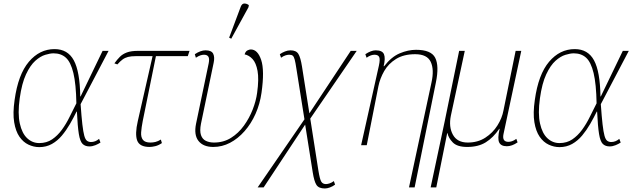

<svg xmlns="http://www.w3.org/2000/svg" viewBox="-20 -825 3593 1091"><path d="M203 11Q172 11 142 -3Q112 -17 90.5 -48Q69 -79 60.5 -130.5Q52 -182 63 -257Q83 -402 144 -474Q205 -546 290 -546Q365 -546 399.5 -482Q434 -418 436 -277H438L563 -536H597L438 -233Q443 -161 448 -118Q453 -75 459 -53.5Q465 -32 474.5 -25Q484 -18 497 -18Q522 -18 543 -36L551 -15Q539 -7 522 0Q505 7 488 7Q464 7 449.5 -7Q435 -21 428 -63.5Q421 -106 417 -191H415Q398 -156 377.5 -120.5Q357 -85 332 -55Q307 -25 275 -7Q243 11 203 11ZM203 -12Q245 -12 276 -33Q307 -54 331.5 -87.5Q356 -121 375.5 -161Q395 -201 414 -238Q412 -348 397 -410Q382 -472 354.5 -497Q327 -522 284 -522Q265 -522 237 -513.5Q209 -505 180.5 -479.5Q152 -454 128 -403Q104 -352 92 -266Q80 -180 92.5 -123.5Q105 -67 134.5 -39.5Q164 -12 203 -12Z M830 10Q773 10 759.5 -26.5Q746 -63 763 -137L847 -506H753Q725 -506 707.5 -501.5Q690 -497 676.5 -487Q663 -477 647 -459L630 -465Q646 -487 661.5 -502.5Q677 -518 701 -527Q725 -536 765 -536H1057L1047 -506H866L791 -137Q784 -101 782 -73.5Q780 -46 792 -30.5Q804 -15 835 -15Q849 -15 863.5 -18.5Q878 -22 894 -32L900 -12Q881 1 862.5 5.5Q844 10 830 10Z M1192 10Q1135 10 1108 -24Q1081 -58 1094 -122L1166 -466Q1171 -492 1164 -503Q1157 -514 1139 -514Q1130 -514 1119 -510.5Q1108 -507 1093 -497L1087 -517Q1120 -539 1148 -539Q1182 -539 1191.5 -519.5Q1201 -500 1194 -468L1122 -122Q1114 -81 1122 -57.5Q1130 -34 1150 -24.5Q1170 -15 1196 -15Q1250 -15 1292.5 -41.5Q1335 -68 1366 -111Q1397 -154 1416 -203Q1435 -252 1441 -297Q1452 -376 1443.5 -422Q1435 -468 1415 -489.5Q1395 -511 1370 -516Q1375 -533 1386 -538.5Q1397 -544 1405 -544Q1444 -544 1464 -484.5Q1484 -425 1466 -298Q1457 -234 1432 -178Q1407 -122 1369.5 -79.5Q1332 -37 1287 -13.5Q1242 10 1192 10ZM1294 -605 1282 -611 1348 -787Q1355 -805 1368.5 -805Q1382 -805 1394 -796L1392 -784Z M1444 240 1710 -147 1664 -436Q1659 -470 1654.5 -486.5Q1650 -503 1643.5 -508.5Q1637 -514 1623 -514Q1614 -514 1602.5 -510.5Q1591 -507 1577 -497L1570 -517Q1583 -526 1599 -532.5Q1615 -539 1631 -539Q1663 -539 1675.5 -518.5Q1688 -498 1696 -447L1738 -181L1973 -536H2007L1743 -151L1789 143Q1797 193 1805.5 207Q1814 221 1832 221Q1841 221 1853 217Q1865 213 1877 204L1884 224Q1871 234 1855 240Q1839 246 1826 246Q1791 246 1778 225.5Q1765 205 1757 154L1714 -117L1478 240Z M2304 240 2432 -357Q2448 -430 2427.5 -473.5Q2407 -517 2339 -517Q2274 -517 2230.5 -490Q2187 -463 2163 -421Q2139 -379 2130 -334L2064 0H2032L2133 -452Q2141 -489 2134.5 -501.5Q2128 -514 2108 -514Q2099 -514 2088 -510.5Q2077 -507 2063 -497L2056 -517Q2089 -539 2115 -539Q2153 -539 2162 -516.5Q2171 -494 2160 -449H2163Q2204 -502 2251.5 -522Q2299 -542 2344 -542Q2430 -542 2453 -496.5Q2476 -451 2457 -357L2336 240Z M2427 240 2507 -136 2589 -536H2621L2542 -168Q2529 -104 2553.5 -59.5Q2578 -15 2638 -15Q2695 -15 2737.5 -42.5Q2780 -70 2806.5 -112Q2833 -154 2841 -198L2910 -536H2942L2841 -63Q2832 -19 2869 -19Q2878 -19 2889 -22.5Q2900 -26 2914 -36L2921 -16Q2889 6 2860 6Q2827 6 2816.5 -15.5Q2806 -37 2819 -93H2817Q2783 -43 2740.5 -16.5Q2698 10 2635 10Q2578 10 2553 -15.5Q2528 -41 2523 -68H2521L2459 240Z M3159 11Q3128 11 3098 -3Q3068 -17 3046.5 -48Q3025 -79 3016.5 -130.5Q3008 -182 3019 -257Q3039 -402 3100 -474Q3161 -546 3246 -546Q3321 -546 3355.5 -482Q3390 -418 3392 -277H3394L3519 -536H3553L3394 -233Q3399 -161 3404 -118Q3409 -75 3415 -53.5Q3421 -32 3430.5 -25Q3440 -18 3453 -18Q3478 -18 3499 -36L3507 -15Q3495 -7 3478 0Q3461 7 3444 7Q3420 7 3405.5 -7Q3391 -21 3384 -63.5Q3377 -106 3373 -191H3371Q3354 -156 3333.5 -120.5Q3313 -85 3288 -55Q3263 -25 3231 -7Q3199 11 3159 11ZM3159 -12Q3201 -12 3232 -33Q3263 -54 3287.5 -87.5Q3312 -121 3331.5 -161Q3351 -201 3370 -238Q3368 -348 3353 -410Q3338 -472 3310.5 -497Q3283 -522 3240 -522Q3221 -522 3193 -513.5Q3165 -505 3136.5 -479.5Q3108 -454 3084 -403Q3060 -352 3048 -266Q3036 -180 3048.5 -123.5Q3061 -67 3090.5 -39.5Q3120 -12 3159 -12Z"/></svg>

Font: Noto Serif Thin
Style: Italic
Weight: 100
Italic angle: -12°
Designer: Monotype Design Team
Foundry: Monotype Imaging Inc.
Version: Version 2.014; ttfautohint (v1.8.4.7-5d5b)